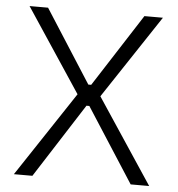

<svg xmlns="http://www.w3.org/2000/svg" viewBox="-51 -748 737 796"><g transform="rotate(5 317.5 -350.0)"><path d="M36 0 270 -353 40 -700H117L311 -397H323L518 -700H595L365 -353L599 0H522L323 -309H311L113 0Z"/></g></svg>

Font: Space 7353
Style: Regular
Weight: 400
Designer: Christine Claussen + Ruben Lyon  (Space 7353)
Version: Version 1.000;FEAKit 1.0